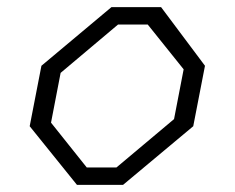

<svg xmlns="http://www.w3.org/2000/svg" viewBox="-20 -520 660 540"><path d="M196.5 0H326L523.5 -165L556.5 -335L433 -500H293.5L96.5 -335L63.5 -165ZM123.5 -175 150.5 -315 312 -451H395.5L496.5 -325L469.5 -185L307.5 -49H224Z"/></svg>

Font: Monaspace Krypton ExtraLight
Style: Italic
Weight: 200
Italic angle: -11°
Designer: Riley Cran & the Lettermatic Team
Foundry: Lettermatic
Version: Version 1.101 (Monaspace Krypton)